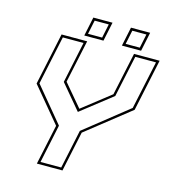

<svg xmlns="http://www.w3.org/2000/svg" viewBox="-121 -928 910 1025"><g transform="rotate(15 334.5 -415.5)"><path d="M178 0 225 -221.5 66 -412.5 127 -700H268.5L218 -463.5L325 -337H315.5L477 -463.5L527.5 -700H669L608 -412.5L366.5 -221.5L319.5 0ZM194.5 -13.5H309L354.5 -228L595.5 -419.5L652.5 -686.5H538L489 -457L318.5 -323.5H317.5L204 -458.5L252 -686.5H137.5L80.5 -417.5L239.5 -226ZM453.5 -726 475.5 -831H581.5L559.5 -726ZM245.5 -726 267.5 -831H373.5L351.5 -726ZM262.5 -740H340.5L356.5 -817H278.5ZM470.5 -740H548.5L564.5 -817H486.5Z"/></g></svg>

Font: Tourney Thin
Style: Italic
Weight: 100
Italic angle: -12°
Designer: Tyler Finck
Foundry: Etcetera Type Co
Version: Version 1.015